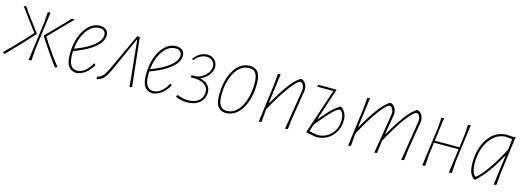

<svg xmlns="http://www.w3.org/2000/svg" viewBox="-11 -1083 4685 1714"><g transform="rotate(15 2331.5 -226.0)"><path d="M232 4 281 -362 287 -452 312 -456 266 -106 258 0ZM9 7Q-1 4 -5 -4V-7Q137 -147 219 -242L64 -452H90L112 -418L241 -244L242 -238Q123 -106 12 6ZM479 7 476 6Q395 -101 307 -238L308 -244L478 -418L508 -452H537L331 -240Q407 -117 495 -5V-2Q487 4 479 7Z M820 -105Q762 -6 675 5H666Q617 -1 595.5 -36.5Q574 -72 574 -143Q574 -276 630 -365.5Q686 -455 769 -457H774Q849 -451 849 -388Q849 -331 784 -276Q719 -221 595 -176Q594 -167 594 -148Q594 -16 673 -16Q748 -16 804 -118H811ZM771 -436Q705 -436 656.5 -369Q608 -302 597 -198Q708 -239 768 -288Q828 -337 828 -385Q828 -408 813.5 -422Q799 -436 771 -436Z M1114 -452H1138L1187 -2L1164 4L1158 -70L1122 -422H1119L982 -119Q950 -48 927 -23Q904 2 864 10L859 -8L863 -12Q893 -18 914 -41.5Q935 -65 963 -127Z M1524 -105Q1466 -6 1379 5H1370Q1321 -1 1299.5 -36.5Q1278 -72 1278 -143Q1278 -276 1334 -365.5Q1390 -455 1473 -457H1478Q1553 -451 1553 -388Q1553 -331 1488 -276Q1423 -221 1299 -176Q1298 -167 1298 -148Q1298 -16 1377 -16Q1452 -16 1508 -118H1515ZM1475 -436Q1409 -436 1360.5 -369Q1312 -302 1301 -198Q1412 -239 1472 -288Q1532 -337 1532 -385Q1532 -408 1517.5 -422Q1503 -436 1475 -436Z M1695 3Q1640 3 1589 -19L1594 -35L1599 -38Q1654 -17 1695 -17Q1759 -17 1796 -46.5Q1833 -76 1833 -129Q1833 -170 1800.5 -194.5Q1768 -219 1709 -222H1672L1670 -224L1673 -242H1706Q1752 -242 1794.5 -281.5Q1837 -321 1837 -364Q1837 -394 1816 -415Q1795 -436 1762 -436Q1701 -436 1651 -374H1648L1641 -387Q1695 -456 1762 -456Q1805 -456 1831 -430Q1857 -404 1857 -364Q1857 -327 1829 -291Q1801 -255 1757 -236V-234Q1802 -223 1827.5 -196.5Q1853 -170 1853 -131Q1853 -70 1809.5 -33.5Q1766 3 1695 3Z M2156 -458H2161Q2211 -454 2233.5 -421Q2256 -388 2256 -320Q2256 -181 2202.5 -90.5Q2149 0 2057 6H2052Q2002 3 1979 -30.5Q1956 -64 1956 -134Q1956 -273 2010.5 -364.5Q2065 -456 2156 -458ZM2156 -437Q2077 -437 2026.5 -352Q1976 -267 1976 -137Q1976 -15 2056 -15Q2135 -15 2185 -101Q2235 -187 2235 -317Q2235 -379 2216 -408Q2197 -437 2156 -437Z M2359 4 2407 -362 2414 -452 2439 -456 2403 -184H2408Q2473 -296 2522.5 -363Q2572 -430 2621 -462H2632Q2656 -455 2670 -431.5Q2684 -408 2683 -377L2682 -364L2639 -101L2627 0L2602 4L2661 -361L2662 -376Q2663 -401 2652 -418.5Q2641 -436 2628 -436Q2602 -436 2538 -351Q2474 -266 2395 -120L2393 -106L2384 0Z M2792 -15 2932 -433H2785L2783 -436L2788 -452H2957L2860 -158H2865Q2925 -228 2954.5 -258Q2984 -288 3025 -314H3037Q3090 -277 3090 -206Q3090 -117 3033 -57Q2976 3 2889 3H2885ZM3028 -286Q2991 -286 2840 -98L2818 -31L2893 -17Q2969 -17 3019.5 -69Q3070 -121 3070 -198Q3070 -236 3058 -261Q3046 -286 3028 -286Z M3265 -456 3229 -184H3234Q3298 -296 3348 -363Q3398 -430 3446 -462H3457Q3481 -455 3495.5 -431.5Q3510 -408 3509 -377L3508 -364L3478 -184H3483Q3547 -296 3597 -363Q3647 -430 3695 -462H3706Q3730 -455 3744 -431.5Q3758 -408 3757 -377L3756 -364L3713 -101L3701 0L3676 4L3735 -361L3736 -376Q3737 -401 3726 -418.5Q3715 -436 3702 -436Q3676 -436 3611 -350Q3546 -264 3466 -116L3464 -101L3452 0L3427 4L3487 -361L3488 -376Q3488 -401 3477 -418.5Q3466 -436 3453 -436Q3427 -436 3363.5 -351Q3300 -266 3221 -120L3219 -106L3210 0L3185 4L3233 -362L3240 -452Z M3950 -456 3921 -239H4149L4165 -362L4171 -452L4196 -456L4150 -106L4143 0L4116 4L4146 -220H3919L3904 -106L3897 0L3870 4L3919 -362L3925 -452Z M4524 -457H4528L4593 -452L4605 -459L4610 -456L4564 -106L4555 0L4530 4L4566 -271H4562Q4469 -94 4360 4H4349Q4322 -16 4309.5 -48Q4297 -80 4297 -137Q4297 -268 4357.5 -359Q4418 -450 4524 -457ZM4317 -141Q4317 -100 4325 -72Q4333 -44 4341.5 -34Q4350 -24 4357 -24Q4365 -24 4396.5 -58Q4428 -92 4479 -168Q4530 -244 4574 -333L4578 -362L4585 -432L4526 -437Q4463 -436 4414.5 -393Q4366 -350 4341.5 -284Q4317 -218 4317 -141Z"/></g></svg>

Font: Alegreya Sans SC Thin
Style: Italic
Weight: 100
Italic angle: -7°
Designer: Juan Pablo del Peral
Foundry: Huerta Tipografica
Version: Version 2.007